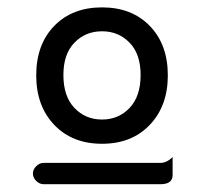

<svg xmlns="http://www.w3.org/2000/svg" viewBox="-20 -712 542 510"><path d="M76.2 -511.7Q76.2 -593.8 124 -643.1Q171.9 -692.4 251 -692.4Q330.1 -692.4 377.9 -643.1Q425.8 -593.8 425.8 -511.7Q425.8 -430.7 377.9 -380.4Q330.1 -330.1 251 -330.1Q171.9 -330.1 124 -380.4Q76.2 -430.7 76.2 -511.7ZM353.5 -512.7Q353.5 -568.4 324.2 -598.6Q294.9 -628.9 251 -628.9Q207 -628.9 177.7 -598.6Q148.4 -568.4 148.4 -512.7Q148.4 -456.1 177.7 -425.3Q207 -394.5 251 -394.5Q294.9 -394.5 324.2 -425.3Q353.5 -456.1 353.5 -512.7ZM67.4 -251Q67.4 -261.7 76.2 -270.5Q85 -279.3 95.7 -279.3H406.2Q422.9 -279.3 438.5 -294.9Q438.5 -279.3 438.5 -247.1Q438.5 -222.7 406.2 -222.7H95.7Q85 -222.7 76.2 -231.4Q67.4 -240.2 67.4 -251Z"/></svg>

Font: YuPearl-Regular
Style: Regular
Weight: 400
Designer: Max Yao
Foundry: Max-Everyday
Version: Version 1.011; ttfautohint (v1.8.3)